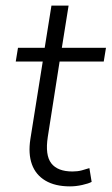

<svg xmlns="http://www.w3.org/2000/svg" viewBox="-20 -655 397 683"><path d="M229 8Q176 8 141.5 -12.5Q107 -33 93.5 -70.5Q80 -108 88 -160L132 -436H36L44 -485H139L163 -635H224L200 -485H357L349 -436H192L150 -168Q140 -103 162.5 -74Q185 -45 238 -45Q256 -45 271 -49Q286 -53 298 -57L306 -8Q295 -2 272.5 3Q250 8 229 8Z"/></svg>

Font: Nunito Sans 12pt Light
Style: Italic
Weight: 300
Italic angle: -9°
Designer: Vernon Adams
Foundry: Vernon Adams
Version: Version 3.101;gftools[0.9.27]